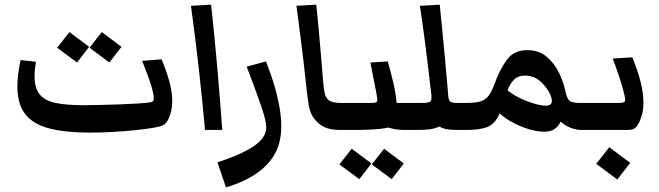

<svg xmlns="http://www.w3.org/2000/svg" viewBox="-20 -551 2793 814"><path d="M443.8 -286.1 359.4 -348.6 411.6 -415 495.1 -352.5ZM306.6 -286.1 222.2 -348.6 274.4 -415 357.9 -352.5ZM362.3 11.2Q257.8 11.2 189.5 -6.3Q121.1 -23.9 87.4 -66.7Q53.7 -109.4 53.7 -184.1Q53.7 -232.9 67.4 -296.4L132.3 -289.1Q126.5 -254.9 126.5 -228Q126.5 -176.8 148.9 -150.1Q171.4 -123.5 217 -114.3Q262.7 -105 332.5 -105Q362.3 -105 403.3 -106Q444.3 -106.9 486.8 -108.4Q529.3 -109.9 563.5 -112.1Q597.7 -114.3 613.8 -116.7Q626.5 -118.7 629.9 -123.5Q633.3 -128.4 631.3 -144.5Q627.4 -171.9 613 -212.4Q598.6 -252.9 582.5 -293L665 -299.3Q684.1 -254.9 697.3 -208Q710.4 -161.1 710.4 -120.6Q710.4 -102.5 706.1 -81.8Q701.7 -61 693.4 -44.9Q684.6 -27.3 673.1 -21Q661.6 -14.6 633.8 -9.8Q603 -4.4 556.9 0.5Q510.7 5.4 459.7 8.3Q408.7 11.2 362.3 11.2Z M849.1 0Q838.4 -120.6 823.7 -252.2Q809.1 -383.8 789.6 -526.4L875 -531.2Q890.6 -386.7 902.1 -254.2Q913.6 -121.6 922.4 0Z M938 243.2 901.9 137.2Q968.3 115.2 1008.5 95.5Q1048.8 75.7 1070.8 57.6Q1108.9 25.9 1108.9 -11.7Q1108.9 -36.6 1090.3 -91.8Q1079.1 -125.5 1062 -172.1Q1044.9 -218.8 1025.9 -268.6L1107.9 -290.5Q1117.7 -265.1 1130.6 -228Q1143.6 -190.9 1152.8 -153.3Q1159.7 -127.4 1166 -89.8Q1172.4 -52.2 1172.4 -15.1Q1172.4 47.9 1149.2 93.8Q1126 139.6 1081.1 174.3Q1049.8 198.2 1012.2 215.6Q974.6 232.9 938 243.2Z M1424.3 0Q1377.4 0 1351.3 -13.9Q1325.2 -27.8 1307.1 -54.7Q1293.5 -76.2 1288.3 -108.2Q1283.2 -140.1 1277.3 -195.8Q1272 -247.6 1266.1 -296.6Q1260.3 -345.7 1253.2 -400.9Q1246.1 -456.1 1236.8 -526.4L1320.8 -531.2Q1326.7 -477.5 1332 -416.7Q1337.4 -356 1342 -302.2Q1346.7 -248.5 1349.1 -215.8Q1351.6 -178.7 1356.2 -157.7Q1360.8 -136.7 1373 -127Q1387.2 -114.7 1424.3 -114.7Q1443.8 -114.7 1452.4 -101.8Q1460.9 -88.9 1460.9 -56.2Q1460.9 -26.4 1451.7 -13.2Q1442.4 0 1424.3 0Z M1640.6 208.5 1556.2 146 1608.4 79.6 1691.9 142.1ZM1503.4 208.5 1418.9 146 1471.2 79.6 1554.7 142.1ZM1424.3 0Q1406.2 0 1397 -13.2Q1387.7 -26.4 1387.7 -56.2Q1387.7 -88.9 1396.2 -101.8Q1404.8 -114.7 1424.3 -114.7H1559.1Q1576.2 -114.7 1578.6 -121.6Q1581.1 -128.4 1576.2 -153.3L1550.3 -286.1L1624 -290.5Q1635.3 -251 1646.5 -204.8Q1657.7 -158.7 1661.6 -114.7H1705.6Q1725.1 -114.7 1733.6 -101.8Q1742.2 -88.9 1742.2 -56.2Q1742.2 -26.4 1732.9 -13.2Q1723.6 0 1705.6 0H1694.3Q1675.8 0 1657.7 -2.9Q1639.6 -5.9 1625.5 -10.3Q1600.1 -4.4 1563 -2.2Q1525.9 0 1473.6 0Z M1705.6 0Q1687.5 0 1678.2 -13.2Q1668.9 -26.4 1668.9 -56.2Q1668.9 -88.9 1677.5 -101.8Q1686 -114.7 1705.6 -114.7H1770.5Q1797.4 -114.7 1804.4 -120.6Q1811.5 -126.5 1808.6 -151.4Q1807.1 -164.6 1805.4 -178Q1803.7 -191.4 1802.2 -204.6Q1793 -287.6 1781.7 -372.8Q1770.5 -458 1760.3 -526.4L1844.2 -531.2Q1849.1 -483.9 1854.7 -426.8Q1860.4 -369.6 1865.5 -314Q1870.6 -258.3 1874.5 -214.4Q1878.4 -170.4 1879.9 -149.9Q1881.3 -128.4 1887.5 -121.6Q1893.6 -114.7 1916.5 -114.7H1941.9Q1961.4 -114.7 1970 -101.8Q1978.5 -88.9 1978.5 -56.2Q1978.5 -26.4 1969.2 -13.2Q1960 0 1941.9 0H1921.9Q1897.5 0 1877.4 -2.7Q1857.4 -5.4 1843.3 -14.6Q1823.2 -5.4 1800.3 -2.7Q1777.3 0 1750.5 0Z M2293 -103Q2308.1 -103 2314 -108.6Q2319.8 -114.3 2319.8 -123.5Q2319.8 -131.8 2314.9 -145Q2303.2 -175.3 2274.4 -202.9Q2245.6 -230.5 2207 -230.5Q2175.8 -230.5 2158.7 -212.6Q2141.6 -194.8 2131.8 -168.5Q2151.9 -150.9 2182.6 -136Q2213.4 -121.1 2243.7 -112.1Q2273.9 -103 2293 -103ZM1941.9 0Q1923.8 0 1914.6 -13.2Q1905.3 -26.4 1905.3 -56.2Q1905.3 -88.9 1913.8 -101.8Q1922.4 -114.7 1941.9 -114.7H1960Q1994.6 -114.7 2015.9 -120.8Q2037.1 -127 2050.3 -143.6Q2063.5 -160.2 2075.2 -191.4Q2098.1 -255.4 2128.4 -296.9Q2158.7 -338.4 2214.8 -338.4Q2264.6 -338.4 2298.1 -310.1Q2331.5 -281.7 2350.8 -240.7Q2370.1 -199.7 2377.9 -161.1Q2384.3 -130.4 2396.7 -122.6Q2409.2 -114.7 2435.5 -114.7H2455.6Q2475.1 -114.7 2483.6 -101.8Q2492.2 -88.9 2492.2 -56.2Q2492.2 -26.4 2482.9 -13.2Q2473.6 0 2455.6 0H2442.4Q2425.8 0 2401.6 -8.3Q2377.4 -16.6 2356.9 -35.6Q2347.2 -14.6 2330.6 -3.7Q2314 7.3 2287.1 7.3Q2258.3 7.3 2223.4 -2.9Q2188.5 -13.2 2155.3 -30.8Q2122.1 -48.3 2098.6 -70.3Q2078.1 -23.9 2044.7 -12Q2011.2 0 1960 0Z M2455.6 0Q2437.5 0 2428.2 -13.2Q2418.9 -26.4 2418.9 -56.2Q2418.9 -88.9 2427.5 -101.8Q2436 -114.7 2455.6 -114.7H2604Q2624.5 -114.7 2628.7 -120.4Q2632.8 -126 2626.5 -152.3Q2621.6 -173.8 2609.1 -213.4Q2596.7 -252.9 2577.6 -302.7L2660.6 -308.1Q2684.1 -251 2696 -203.4Q2708 -155.8 2708 -112.8Q2708 -91.3 2703.4 -71.3Q2698.7 -51.3 2691.4 -35.6Q2681.2 -13.7 2670.4 -6.8Q2659.7 0 2639.6 0ZM2597.2 210 2507.8 143.6 2563 73.2 2651.9 139.6Z"/></svg>

Font: Markazi Text
Style: Bold
Weight: 700
Designer: Borna Izadpanah (Arabic designer), Fiona Ross (Arabic design director) and Florian Runge (Latin designer)
Foundry: Borna Izadpanah and Florian Runge
Version: Version 1.001; ttfautohint (v1.8.3)